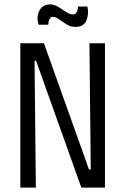

<svg xmlns="http://www.w3.org/2000/svg" viewBox="-20 -858 573 878"><path d="M73 0V-660H181L387 -83H395L389 -660H460V0H352L145 -580H138L144 0ZM325 -735Q303 -735 284.5 -746.5Q266 -758 250.5 -769.5Q235 -781 221 -781Q212 -781 206.5 -770Q201 -759 201 -745H157Q145 -780 160 -809Q175 -838 208 -838Q228 -838 246.5 -826.5Q265 -815 282 -803.5Q299 -792 314 -792Q325 -792 330.5 -802.5Q336 -813 337 -828H380Q387 -791 374.5 -763Q362 -735 325 -735Z"/></svg>

Font: Bricolage Grotesque 12pt Condensed Light
Style: Regular
Weight: 300
Width: 3
Designer: Mathieu Triay
Foundry: Atelier Triay
Version: Version 1.001; ttfautohint (v1.8.4.7-5d5b);gftools[0.9.33.de